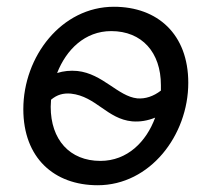

<svg xmlns="http://www.w3.org/2000/svg" viewBox="-20 -544 629 568"><path d="M371 -185C394 -183 417 -187 439 -196C413 -125 357 -68 277 -68C186 -68 130 -131 130 -228L131 -249C149 -264 167 -269 190 -267C264 -259 297 -192 371 -185ZM269 4C424 4 537 -144 537 -299C537 -443 446 -524 317 -524C162 -524 49 -377 49 -221C49 -77 140 4 269 4ZM149 -328C176 -397 231 -452 309 -452C400 -452 456 -389 456 -292V-276C434 -259 410 -251 386 -253C329 -259 284 -326 209 -334C188 -336 168 -334 149 -328Z"/></svg>

Font: Fixel Text 20240404
Style: Italic
Weight: 400
Width: 4
Italic angle: -10°
Designer: AlfaBravo + MacPaw
Foundry: Kyrylo Tkachov, Marchela Mozhyna, Serhii Makarenko, Maria Weinstein, Zakhar Kryvoshyya
Version: Version 1.211;Glyphs 3.2 (3225)